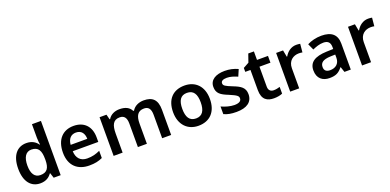

<svg xmlns="http://www.w3.org/2000/svg" viewBox="-3 -1639 5132 2528"><g transform="rotate(-20 2563.5 -375.0)"><path d="M260 10C341 10 389 -26 420 -71H425L448 0H546V-760H420V-570C420 -536 425 -492 429 -473H423C392 -517 343 -552 263 -552C135 -552 49 -456 49 -270C49 -85 134 10 260 10ZM298 -92C219 -92 177 -153 177 -268C177 -383 219 -449 296 -449C396 -449 426 -385 426 -269V-253C425 -145 391 -92 298 -92Z M925 -552C775 -552 675 -452 675 -267C675 -82 787 10 946 10C1026 10 1078 -2 1132 -27V-128C1073 -101 1022 -87 952 -87C860 -87 806 -144 803 -242H1161V-306C1161 -461 1071 -552 925 -552ZM925 -459C1002 -459 1038 -405 1039 -330H806C813 -415 857 -459 925 -459Z M1909 -552C1843 -552 1778 -526 1744 -468H1734C1705 -526 1649 -552 1568 -552C1505 -552 1443 -527 1410 -471H1403L1385 -542H1288V0H1414V-265C1414 -384 1443 -450 1535 -450C1599 -450 1628 -409 1628 -329V0H1754V-282C1754 -391 1788 -450 1876 -450C1939 -450 1968 -409 1968 -329V0H2094V-353C2094 -493 2032 -552 1909 -552Z M2736 -272C2736 -452 2629 -552 2479 -552C2319 -552 2220 -452 2220 -272C2220 -92 2328 10 2476 10C2636 10 2736 -92 2736 -272ZM2349 -272C2349 -387 2387 -450 2477 -450C2568 -450 2607 -387 2607 -272C2607 -157 2568 -92 2478 -92C2387 -92 2349 -157 2349 -272Z M3235 -157C3235 -250 3176 -285 3079 -323C2981 -362 2956 -376 2956 -410C2956 -440 2985 -457 3039 -457C3089 -457 3137 -440 3187 -419L3227 -512C3167 -539 3109 -552 3043 -552C2916 -552 2832 -501 2832 -404C2832 -313 2884 -278 2988 -237C3093 -193 3111 -176 3111 -144C3111 -108 3082 -85 3013 -85C2956 -85 2886 -105 2833 -130V-23C2883 0 2933 10 3009 10C3154 10 3235 -48 3235 -157Z M3566 -91C3524 -91 3494 -115 3494 -166V-447H3648V-542H3494V-661H3415L3375 -546L3295 -502V-447H3368V-165C3368 -28 3441 10 3534 10C3581 10 3626 1 3653 -12V-106C3628 -98 3597 -91 3566 -91Z M4046 -552C3972 -552 3915 -505 3883 -448H3877L3859 -542H3762V0H3888V-281C3888 -386 3961 -435 4041 -435C4055 -435 4077 -433 4090 -430L4101 -547C4087 -550 4063 -552 4046 -552Z M4397 -552C4322 -552 4251 -533 4198 -505L4238 -417C4287 -439 4337 -457 4391 -457C4451 -457 4486 -430 4486 -361V-334L4392 -331C4225 -325 4144 -270 4144 -158C4144 -43 4216 10 4313 10C4403 10 4446 -16 4493 -75H4497L4522 0H4611V-364C4611 -492 4537 -552 4397 -552ZM4420 -254 4486 -256V-210C4486 -127 4429 -85 4355 -85C4306 -85 4273 -105 4273 -157C4273 -215 4309 -250 4420 -254Z M5053 -552C4979 -552 4922 -505 4890 -448H4884L4866 -542H4769V0H4895V-281C4895 -386 4968 -435 5048 -435C5062 -435 5084 -433 5097 -430L5108 -547C5094 -550 5070 -552 5053 -552Z"/></g></svg>

Font: Noto Sans Telugu SemiBold
Style: Regular
Weight: 600
Designer: Jelle Bosma - Monotype Design Team
Foundry: Monotype Imaging Inc.
Version: Version 2.005